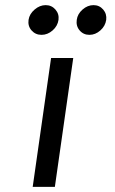

<svg xmlns="http://www.w3.org/2000/svg" viewBox="-20 -725 448 745"><path d="M90.8 -647.9Q94.2 -670.9 114.3 -688Q134.3 -705.1 157.2 -705.1Q180.2 -705.1 195.1 -688Q210 -670.9 207 -647.9Q203.6 -624 184.1 -606.9Q164.6 -589.8 141.1 -589.8Q117.7 -589.8 102.5 -606.9Q87.4 -624 90.8 -647.9ZM327.1 -589.8Q303.7 -589.8 289.1 -606.9Q274.4 -624 277.8 -647.9Q280.8 -670.9 300.3 -688Q319.8 -705.1 342.8 -705.1Q365.7 -705.1 380.4 -688Q395 -670.9 392.1 -647.9Q388.7 -624 369.4 -606.9Q350.1 -589.8 327.1 -589.8ZM178.2 -500H264.2L192.9 0H106.9Z"/></svg>

Font: Oakes Grotesk
Style: Italic
Weight: 400
Italic angle: -8°
Designer: Samuel Oakes
Foundry: Samuel Oakes
Version: Version 1.000;PS 001.000;hotconv 1.0.88;makeotf.lib2.5.64775